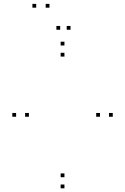

<svg xmlns="http://www.w3.org/2000/svg" viewBox="-20 -972 660 1013"><path d="M320 -732V-752H300V-732ZM65 -356V-376H45V-356ZM320 21.5V1.5H300V21.5ZM575 -356V-376H555V-356ZM320 -37V-57H300V-37ZM132.5 -356V-376H112.5V-356ZM320 -673.5V-693.5H300V-673.5ZM507.5 -356V-376H487.5V-356ZM241 -931.5V-951.5H221V-931.5ZM171 -931.5V-951.5H151V-931.5ZM297.5 -815V-835H277.5V-815ZM352 -815V-835H332V-815Z"/></svg>

Font: Monaspace Neon Dots Var
Style: Regular
Weight: 400
Designer: Riley Cran and the Lettermatic Team
Version: Version 1.100 (Monaspace Neon Dots)